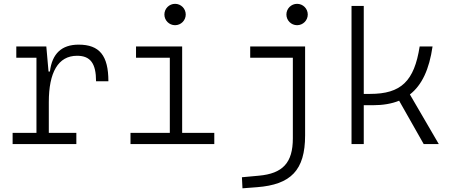

<svg xmlns="http://www.w3.org/2000/svg" viewBox="-20 -764 2384 1018"><path d="M238.8 -222.7C238.8 -379.4 287.6 -468.3 388.7 -468.3C459 -468.3 489.3 -428.2 489.3 -333H554.7C554.7 -469.7 507.3 -527.3 397 -527.3C307.1 -527.3 256.3 -480 244.6 -384.8H237.3L225.6 -517.6H66.4V-458H173.3V-59.6H46.9V0H384.8V-59.6H238.8Z M671.9 0H1116.2V-59.6H945.8V-517.6H701.2V-458H880.4V-59.6H671.9ZM908.2 -630.4C939.5 -630.4 964.8 -655.8 964.8 -687C964.8 -718.3 939.5 -743.7 908.2 -743.7C877 -743.7 851.6 -718.3 851.6 -687C851.6 -655.8 877 -630.4 908.2 -630.4Z M1265.6 234.4 1342.8 228.5C1522 214.8 1597.7 138.7 1597.7 -45.9V-517.6H1306.6V-458H1532.7V-30.3C1532.7 99.1 1479 156.2 1352.5 167.5L1262.7 175.8ZM1555.2 -630.4C1586.4 -630.4 1611.8 -655.8 1611.8 -687C1611.8 -718.3 1586.4 -743.7 1555.2 -743.7C1523.9 -743.7 1498.5 -718.3 1498.5 -687C1498.5 -655.8 1523.9 -630.4 1555.2 -630.4Z M1843.8 0H1908.7V-206.1H1956.5C2010.3 -206.1 2056.6 -213.9 2096.2 -230L2226.6 0H2306.6L2153.3 -263.2C2217.3 -313 2255.9 -396.5 2273.4 -517.6H2205.1C2176.3 -333.5 2106.9 -266.1 1941.9 -266.1H1908.7V-732.4H1843.8Z"/></svg>

Font: Cascadia Mono Light
Style: Regular
Weight: 300
Monospace: yes
Designer: Aaron Bell
Foundry: Saja Typeworks
Version: Version 2404.023